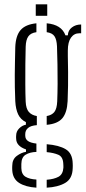

<svg xmlns="http://www.w3.org/2000/svg" viewBox="-20 -713 396 886"><path d="M148 153Q98 150 68.2 131Q38.5 112 36.5 72Q36.5 67 36.2 62.2Q36 57.5 36.5 52.5Q36.5 22 57.5 6.5Q78.5 -9 100 -12.5V-23.5Q55 -39 54.5 -73Q54 -78 54.2 -80.5Q54.5 -83 54.5 -87Q54.5 -106.5 68.5 -120.5Q82.5 -134.5 99.5 -137.5V-149.5Q75 -161.5 63.8 -185.2Q52.5 -209 50.5 -246Q49 -283 48.5 -311.5Q48 -340 48.2 -366.5Q48.5 -393 49 -423.8Q49.5 -454.5 50.5 -495.5Q52.5 -548.5 75.2 -574.5Q98 -600.5 148 -605.5V-564.5Q122 -561 110.8 -545.2Q99.5 -529.5 98.5 -497Q97.5 -464 97 -417.5Q96.5 -371 96.8 -324Q97 -277 98.5 -243.5Q100 -211.5 113 -196.5Q126 -181.5 150 -177.5V-135.5Q122.5 -133.5 109.5 -122.5Q96.5 -111.5 96.5 -94Q96.5 -92.5 96.5 -90.8Q96.5 -89 96.5 -87.5Q96.5 -71 109.2 -62.2Q122 -53.5 148 -50.5V-12Q118 -11 98.5 0.8Q79 12.5 78.5 43.5Q78.5 47 78.5 52Q78.5 57 78.5 62.5Q79 91.5 98 102.8Q117 114 148 115.5ZM195.5 153V116.5Q229 114 249.8 102.8Q270.5 91.5 272.5 61Q272.5 56.5 272.5 51.8Q272.5 47 272 42Q270.5 10.5 249.2 1.2Q228 -8 195.5 -11V-47.5Q252.5 -43 283.5 -24.2Q314.5 -5.5 315.5 41.5Q315.5 46.5 315.8 52.2Q316 58 315.5 63Q314.5 111.5 281 131Q247.5 150.5 195.5 153ZM195.5 -137V-177.5Q219 -181.5 230.8 -196.2Q242.5 -211 244 -245Q245.5 -281.5 245.8 -326Q246 -370.5 245.2 -416Q244.5 -461.5 243 -499.5Q241.5 -531 231.2 -546Q221 -561 195.5 -564.5V-605.5Q264 -599.5 282 -550H293Q294 -573 311.8 -586.5Q329.5 -600 354.5 -600V-559.5H346Q322 -559.5 307.5 -539.2Q293 -519 293 -479.5V-455Q294 -413 294.2 -380.8Q294.5 -348.5 294 -317Q293.5 -285.5 292 -246Q289.5 -193.5 267.8 -167.5Q246 -141.5 195.5 -137ZM145 -640V-693H198V-640Z"/></svg>

Font: Big Shoulders Stencil Text ExtraLight
Style: Regular
Weight: 250
Version: Version 2.001